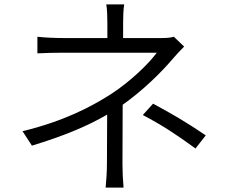

<svg xmlns="http://www.w3.org/2000/svg" viewBox="-20 -818 1040 878"><path d="M874 -139 921 -199C829 -261 774 -293 680 -344L633 -292C728 -242 787 -202 874 -139ZM822 -605 775 -650C760 -645 738 -644 716 -644H543V-711C543 -738 544 -777 548 -798H466C470 -776 471 -738 471 -711V-644H271C237 -644 182 -646 151 -650V-574C181 -576 238 -577 272 -577C318 -577 651 -577 697 -577C662 -529 579 -447 488 -388C396 -329 272 -264 83 -218L126 -152C267 -195 376 -239 470 -294L469 -68C469 -33 466 10 463 40H545C542 9 540 -33 540 -68L541 -339C635 -405 720 -490 770 -549C785 -567 805 -588 822 -605Z"/></svg>

Font: Noto Sans HK DemiLight
Style: Regular
Weight: 350
Designer: Ryoko NISHIZUKA 西塚涼子 (kana, bopomofo & ideographs); Paul D. Hunt (Latin, Greek & Cyrillic); Sandoll Communications 산돌커뮤니
Foundry: Adobe
Version: Version 2.004;hotconv 1.0.118;makeotfexe 2.5.65603